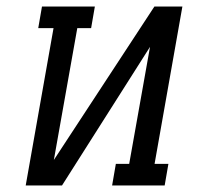

<svg xmlns="http://www.w3.org/2000/svg" viewBox="-20 -570 640 590"><path d="M144.5 -483.5H97.5L109 -550H271.5L260 -483.5H217.5L145.5 -78.5L454.5 -550H540.5L455 -66.5H497.5L486 0H324.5L336 -66.5H377L441 -426L170.5 0H59Z"/></svg>

Font: JuliaMono Italic
Style: Regular
Weight: 400
Italic angle: -9°
Monospace: yes
Designer: cormullion
Foundry: corm
Version: Version 0.049; ttfautohint (v1.8.4)